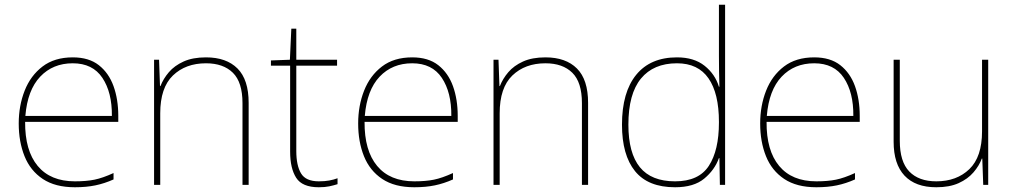

<svg xmlns="http://www.w3.org/2000/svg" viewBox="-20 -780 4281 810"><path d="M287 -538Q355 -538 397 -505Q439 -472 459 -416.5Q479 -361 479 -291V-266H86Q85 -145 139 -80Q193 -15 296 -15Q344 -15 378.5 -22Q413 -29 459 -50V-23Q421 -6 382.5 2Q344 10 296 10Q213 10 160.5 -25Q108 -60 83.5 -121Q59 -182 59 -259Q59 -334 84 -397.5Q109 -461 159.5 -499.5Q210 -538 287 -538ZM287 -513Q203 -513 149.5 -456.5Q96 -400 87 -291H452Q453 -390 412 -451.5Q371 -513 287 -513Z M849 -538Q935 -538 982 -491Q1029 -444 1029 -346V0H1003V-345Q1003 -433 962.5 -473Q922 -513 849 -513Q763 -513 709.5 -461.5Q656 -410 656 -302V0H630V-528H651L655 -417H657Q669 -448 692.5 -475.5Q716 -503 754.5 -520.5Q793 -538 849 -538Z M1325 -15Q1350 -15 1369 -18.5Q1388 -22 1404 -28V-3Q1388 2 1369.5 6Q1351 10 1325 10Q1255 10 1229.5 -30Q1204 -70 1204 -140V-503H1123V-525L1203 -528L1209 -659H1230V-528H1402V-503H1230V-143Q1230 -82 1250 -48.5Q1270 -15 1325 -15Z M1719 -538Q1787 -538 1829 -505Q1871 -472 1891 -416.5Q1911 -361 1911 -291V-266H1518Q1517 -145 1571 -80Q1625 -15 1728 -15Q1776 -15 1810.5 -22Q1845 -29 1891 -50V-23Q1853 -6 1814.5 2Q1776 10 1728 10Q1645 10 1592.5 -25Q1540 -60 1515.5 -121Q1491 -182 1491 -259Q1491 -334 1516 -397.5Q1541 -461 1591.5 -499.5Q1642 -538 1719 -538ZM1719 -513Q1635 -513 1581.5 -456.5Q1528 -400 1519 -291H1884Q1885 -390 1844 -451.5Q1803 -513 1719 -513Z M2281 -538Q2367 -538 2414 -491Q2461 -444 2461 -346V0H2435V-345Q2435 -433 2394.5 -473Q2354 -513 2281 -513Q2195 -513 2141.5 -461.5Q2088 -410 2088 -302V0H2062V-528H2083L2087 -417H2089Q2101 -448 2124.5 -475.5Q2148 -503 2186.5 -520.5Q2225 -538 2281 -538Z M2828 10Q2714 10 2659 -58Q2604 -126 2604 -254Q2604 -391 2664 -464.5Q2724 -538 2836 -538Q2908 -538 2952.5 -502.5Q2997 -467 3013 -414H3015Q3014 -448 3013.5 -480Q3013 -512 3013 -543V-760H3039V0H3017L3015 -113H3013Q2995 -63 2951 -26.5Q2907 10 2828 10ZM2828 -15Q2928 -15 2970.5 -80.5Q3013 -146 3013 -263V-266Q3013 -386 2969 -449.5Q2925 -513 2836 -513Q2737 -513 2684 -448.5Q2631 -384 2631 -254Q2631 -134 2679.5 -74.5Q2728 -15 2828 -15Z M3415 -538Q3483 -538 3525 -505Q3567 -472 3587 -416.5Q3607 -361 3607 -291V-266H3214Q3213 -145 3267 -80Q3321 -15 3424 -15Q3472 -15 3506.5 -22Q3541 -29 3587 -50V-23Q3549 -6 3510.5 2Q3472 10 3424 10Q3341 10 3288.5 -25Q3236 -60 3211.5 -121Q3187 -182 3187 -259Q3187 -334 3212 -397.5Q3237 -461 3287.5 -499.5Q3338 -538 3415 -538ZM3415 -513Q3331 -513 3277.5 -456.5Q3224 -400 3215 -291H3580Q3581 -390 3540 -451.5Q3499 -513 3415 -513Z M4149 -528V0H4128L4124 -111H4122Q4111 -81 4087 -53Q4063 -25 4024.5 -7.5Q3986 10 3930 10Q3842 10 3796 -39Q3750 -88 3750 -182V-528H3776V-186Q3776 -98 3816 -56.5Q3856 -15 3930 -15Q4016 -15 4069.5 -66.5Q4123 -118 4123 -226V-528Z"/></svg>

Font: Noto Sans Thin
Style: Regular
Weight: 100
Designer: Monotype Design Team
Foundry: Monotype Imaging Inc.
Version: Version 2.007